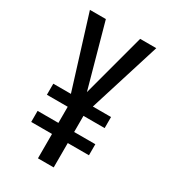

<svg xmlns="http://www.w3.org/2000/svg" viewBox="-177 -801 783 887"><g transform="rotate(30 214.5 -357.0)"><path d="M214 -378 304 -714H390L271 -334H368V-275H255V-189H368V-130H255V0H171V-130H60V-189H171V-275H60V-334H154L36 -714H121Z"/></g></svg>

Font: Noto Sans Tamil ExtraCondensed
Style: Regular
Weight: 400
Width: 2
Designer: Jelle Bosma - Monotype Design Team
Foundry: Monotype Imaging Inc.
Version: Version 2.004; ttfautohint (v1.8.4.7-5d5b)